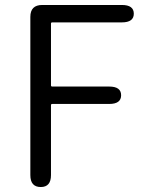

<svg xmlns="http://www.w3.org/2000/svg" viewBox="-20 -752 586 772"><path d="M144 0Q102 0 102 -48V-684Q102 -732 150 -732H470Q518 -732 518 -697Q518 -662 470 -662H190Q185 -662 185 -657V-409Q185 -404 190 -404H419Q467 -404 467 -369Q467 -334 419 -334H190Q185 -334 185 -329V-48Q185 0 144 0Z"/></svg>

Font: Resource Han Rounded KR Normal
Style: Regular
Weight: 350
Designer: Cyano Hao (round all glyphs); Ryoko NISHIZUKA 西塚涼子 (kana, bopomofo & ideographs); Paul D. Hunt (Latin, Greek & Cyrillic)
Foundry: Cyano Hao
Version: 0.990